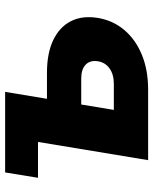

<svg xmlns="http://www.w3.org/2000/svg" viewBox="54 -640 586 733"><g transform="rotate(-90 346.5 -273.0)"><path d="M34.7 -420.4 55.2 -545.9H249L228 -420.4ZM270 -386.2H435.5Q510.7 -386.2 560.8 -362.1Q610.8 -337.9 632.8 -294.4Q654.8 -251 645 -191.4Q635.3 -133.8 598.9 -90.8Q562.5 -47.9 504.4 -23.9Q446.3 0 371.1 0H102.1L192.4 -545.9H362.8L293.9 -130.9H393.1Q429.2 -130.9 452.1 -147.2Q475.1 -163.6 479.5 -191.4Q484.4 -221.2 466.8 -238.3Q449.2 -255.4 413.6 -255.4H248Z"/></g></svg>

Font: Inter ExtraBold
Style: Italic
Weight: 800
Italic angle: -9.3988°
Designer: Rasmus Andersson
Foundry: rsms
Version: Version 4.001;git-66647c0bb